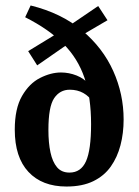

<svg xmlns="http://www.w3.org/2000/svg" viewBox="-20 -674 508 702"><path d="M432 -237Q432 -187 420.5 -143Q409 -99 385 -65Q361 -31 321 -11.5Q281 8 223 8Q134 8 84 -45.5Q34 -99 34 -200Q34 -277 60.5 -323Q87 -369 126.5 -389Q166 -409 203 -409Q232 -409 260 -398Q288 -387 307.5 -363.5Q327 -340 328 -302L320 -300Q306 -322 284.5 -334Q263 -346 235 -346Q199 -346 178 -315Q157 -284 157 -199Q157 -152 164.5 -117Q172 -82 188.5 -62.5Q205 -43 234 -43Q276 -43 294.5 -84.5Q313 -126 313 -220Q313 -318 289 -389Q265 -460 212 -513.5Q159 -567 72 -611L92 -654Q205 -626 280.5 -562.5Q356 -499 394 -414.5Q432 -330 432 -237ZM116 -435 83 -487 214 -567 339 -652 373 -600 250 -528Z"/></svg>

Font: Rasa SemiBold
Style: Regular
Weight: 600
Designer: Anna Giedrys (Yrsa+Rasa design), David Brezina (Yrsa art-direction, Rasa art-direction, design)
Foundry: Rosetta Type Foundry
Version: Version 2.004